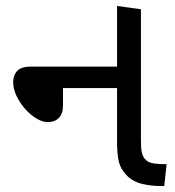

<svg xmlns="http://www.w3.org/2000/svg" viewBox="-20 -623 586 643"><path d="M520 0Q485 0 454.5 -7.5Q424 -15 403 -37Q384 -57 378 -81.5Q372 -106 372 -148V-603L452 -592V-152Q452 -125 455 -112.5Q458 -100 464 -92Q475 -78 496 -75.5Q517 -73 538 -73L530 0ZM140 -214Q122 -214 101.5 -226.5Q81 -239 63.5 -259Q46 -279 35 -302.5Q24 -326 24 -348Q24 -371 37.5 -385.5Q51 -400 84 -400H408V-328H191V-271Q191 -242 177 -228Q163 -214 140 -214Z"/></svg>

Font: lguzrati15
Style: Book
Weight: 400
Designer: Jelle Bosma - Monotype Design Team, Universal Thirst
Foundry: Monotype Imaging Inc.
Version: Version 2.106